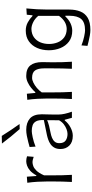

<svg xmlns="http://www.w3.org/2000/svg" viewBox="558 -1410 1066 2223"><g transform="rotate(-90 1091.5 -299.0)"><path d="M95.7 0Q98.6 -57.6 100.1 -111.1Q101.6 -164.6 101.6 -228.5V-280.8Q101.6 -337.4 98.1 -397.5Q94.7 -457.5 86.4 -516.6L156.7 -521.5L164.6 -412.1H172.4Q198.2 -459.5 227.5 -484.6Q256.8 -509.8 285.2 -519.3Q313.5 -528.8 335.9 -528.8Q364.3 -528.8 393.1 -519.5L386.7 -442.4Q371.1 -448.2 354.5 -452.1Q337.9 -456.1 324.2 -456.1Q306.2 -456.1 280.5 -447.5Q254.9 -439 226.8 -410.4Q198.7 -381.8 172.4 -322.3V-226.1Q172.4 -164.1 173.6 -110.8Q174.8 -57.6 178.2 0Z M630.4 10.3Q556.6 10.3 516.8 -30Q477.1 -70.3 477.1 -132.3Q477.1 -174.3 492.7 -202.1Q508.3 -230 533.2 -247.3Q558.1 -264.6 586.7 -274.4Q615.2 -284.2 641.1 -289.6L812.5 -324.7Q814.5 -384.3 798.1 -414.3Q781.7 -444.3 752.4 -454.6Q723.1 -464.8 686 -464.8Q664.6 -464.8 613 -454.1Q561.5 -443.4 504.9 -420.9L500.5 -489.7Q524.4 -496.6 558.6 -505.6Q592.8 -514.6 629.6 -521.7Q666.5 -528.8 699.2 -528.8Q782.2 -528.8 830.8 -486.1Q879.4 -443.4 879.4 -348.1Q879.4 -325.2 877.9 -289.6Q876.5 -253.9 876.5 -220.2V-153.8Q876.5 -120.1 885.3 -82Q894 -43.9 909.2 0H838.4L815.9 -83H808.1Q776.4 -42 726.8 -15.9Q677.2 10.3 630.4 10.3ZM651.9 -50.8Q675.3 -50.8 705.3 -61.5Q735.4 -72.3 763.7 -94Q792 -115.7 810.1 -149.4L811 -287.1Q802.2 -282.7 787.8 -277.1Q773.4 -271.5 745.6 -264.4Q717.8 -257.3 668 -247.6Q635.3 -241.7 607.2 -230.2Q579.1 -218.8 562 -198.5Q544.9 -178.2 544.9 -145.5Q544.9 -94.2 575.4 -72.5Q606 -50.8 651.9 -50.8ZM708 -604.5Q663.6 -655.3 621.6 -706.5Q579.6 -757.8 540.5 -810.1L628.9 -812Q660.6 -760.3 695.3 -709Q730 -657.7 766.6 -606Z M1056.2 0Q1059.1 -57.6 1060.5 -111.1Q1062 -164.6 1062 -228.5V-280.8Q1062 -337.4 1058.6 -397.5Q1055.2 -457.5 1046.9 -516.6L1117.2 -521.5L1126.5 -423.8H1135.3Q1154.8 -446.8 1184.8 -471.2Q1214.8 -495.6 1250.7 -512.2Q1286.6 -528.8 1322.8 -528.8Q1407.2 -528.8 1445.3 -481.2Q1483.4 -433.6 1483.4 -343.3Q1483.4 -310.1 1482.4 -280.8Q1481.4 -251.5 1481.4 -228.5Q1481.4 -164.6 1482.7 -111.1Q1483.9 -57.6 1487.8 0H1406.2Q1408.7 -57.6 1409.9 -110.8Q1411.1 -164.1 1411.1 -226.1V-322.3Q1411.1 -390.6 1387.2 -425.8Q1363.3 -460.9 1301.3 -460.9Q1276.4 -460.9 1245.6 -446Q1214.8 -431.2 1184.8 -406Q1154.8 -380.9 1132.8 -349.1V-226.1Q1132.8 -164.1 1134 -110.8Q1135.3 -57.6 1138.7 0Z M1856 213.9Q1827.1 213.9 1792.5 207.8Q1757.8 201.7 1725.6 193.8Q1693.4 186 1671.4 180.2L1676.8 110.8Q1730.5 131.8 1780.3 142.1Q1830.1 152.3 1850.6 152.3Q1944.3 152.3 1982.2 107.7Q2020 63 2020 -26.9V-75.7H2011.7Q1975.1 -36.1 1932.4 -16.1Q1889.6 3.9 1846.7 3.9Q1771.5 3.9 1721.2 -33.9Q1670.9 -71.8 1645.8 -133.3Q1620.6 -194.8 1620.6 -266.6Q1620.6 -342.8 1647.5 -403.3Q1674.3 -463.9 1725.1 -499Q1775.9 -534.2 1847.7 -534.2Q1900.9 -534.2 1943.8 -510.5Q1986.8 -486.8 2017.1 -456.5H2025.4L2032.2 -522.5L2105 -527.3Q2098.6 -466.3 2095.2 -404.3Q2091.8 -342.3 2091.8 -283.7V-31.7Q2091.8 42 2069.6 97.4Q2047.4 152.8 1995.8 183.3Q1944.3 213.9 1856 213.9ZM1866.2 -60.1Q1955.1 -61 2019 -149.9V-389.2Q1986.8 -427.7 1946 -448Q1905.3 -468.3 1867.7 -468.8Q1809.6 -467.3 1770.8 -439.5Q1731.9 -411.6 1712.6 -366Q1693.4 -320.3 1693.4 -264.6Q1693.4 -211.4 1711.7 -165.3Q1730 -119.1 1768.3 -90.3Q1806.6 -61.5 1866.2 -60.1Z"/></g></svg>

Font: Pinar-FD Regular
Style: FD-Regular
Weight: 400
Designer: Amin Abedi
Version: Version 3.000